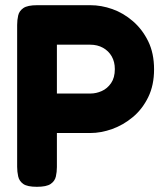

<svg xmlns="http://www.w3.org/2000/svg" viewBox="-20 -710 637 739"><path d="M122 9Q85 9 69.5 -2Q54 -13 50 -31Q46 -49 46 -68V-614Q46 -633 50 -650.5Q54 -668 70 -679Q86 -690 123 -690H328Q370 -690 412.5 -675Q455 -660 491.5 -628.5Q528 -597 550.5 -551Q573 -505 573 -443Q573 -382 550.5 -336Q528 -290 491.5 -259.5Q455 -229 412 -213.5Q369 -198 327 -198H199V-67Q199 -48 195 -30.5Q191 -13 175 -2Q159 9 122 9ZM199 -350H328Q350 -350 371.5 -359.5Q393 -369 407.5 -390Q422 -411 422 -444Q422 -472 410 -493Q398 -514 376.5 -526Q355 -538 327 -538H199Z"/></svg>

Font: Fredoka Light SemiBold
Style: Regular
Weight: 600
Version: Version 2.001